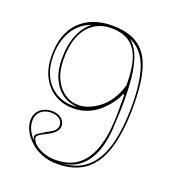

<svg xmlns="http://www.w3.org/2000/svg" viewBox="-134 -829 870 951"><g transform="rotate(20 301.5 -354.0)"><path d="M271 15Q228 15 191.5 0.5Q155 -14 129 -38Q103 -62 89 -89.5Q75 -117 75 -144Q75 -170 87 -187.5Q99 -205 118.5 -214Q138 -223 160 -223Q181 -223 196.5 -216Q212 -209 221 -197Q230 -185 230 -169Q230 -155 222.5 -144Q215 -133 203.5 -124.5Q192 -116 179 -109.5Q166 -103 154.5 -97Q143 -91 135.5 -85Q128 -79 128 -72Q128 -63 137 -50.5Q146 -38 162.5 -27Q179 -16 203.5 -8.5Q228 -1 258 -1Q353 -1 404 -65Q455 -129 465 -248Q467 -267 468 -288.5Q469 -310 469 -333Q469 -356 469 -378Q469 -400 469 -420L462 -422Q454 -400 436 -374.5Q418 -349 391.5 -325Q365 -301 330 -286Q295 -271 252 -271Q198 -271 155.5 -296.5Q113 -322 88.5 -369.5Q64 -417 64 -482Q64 -539 79.5 -584Q95 -629 126 -660Q157 -691 200 -707Q243 -723 297 -723Q360 -723 404.5 -704Q449 -685 477 -645Q505 -605 518 -540.5Q531 -476 531 -385Q531 -250 504 -161Q477 -72 420 -28.5Q363 15 271 15ZM273 -295Q296 -295 323 -305Q350 -315 377.5 -335.5Q405 -356 427.5 -389.5Q450 -423 463 -470Q463 -554 446 -606.5Q429 -659 392 -684Q355 -709 297 -709Q244 -709 205.5 -682.5Q167 -656 146.5 -606Q126 -556 126 -484Q126 -426 145.5 -383.5Q165 -341 198.5 -318Q232 -295 273 -295ZM272 -286Q228 -286 193 -310Q158 -334 137.5 -378.5Q117 -423 117 -484Q117 -557 139 -610Q161 -663 199 -691Q168 -680 144.5 -660.5Q121 -641 105 -614.5Q89 -588 80.5 -554.5Q72 -521 72 -482Q72 -429 89 -388Q106 -347 137.5 -321Q169 -295 211 -286Q227 -283 242 -283Q257 -283 272 -286ZM85 -144Q85 -121 95.5 -98Q106 -75 126 -56Q125 -60 122 -65Q119 -70 119 -74Q119 -84 131.5 -92.5Q144 -101 173 -118Q202 -132 211 -143.5Q220 -155 220 -169Q220 -182 213 -192Q206 -202 192.5 -208Q179 -214 160 -214Q139 -214 122 -206Q105 -198 95 -182.5Q85 -167 85 -144ZM284 5Q369 3 421.5 -41.5Q474 -86 498.5 -172Q523 -258 523 -385Q523 -470 510.5 -532Q498 -594 471 -633.5Q444 -673 400 -691Q425 -672 442.5 -636.5Q460 -601 469.5 -540.5Q479 -480 479 -385Q479 -370 478.5 -352.5Q478 -335 477 -316.5Q476 -298 475 -280Q474 -262 474 -248Q466 -126 417 -62.5Q368 1 284 5Z"/></g></svg>

Font: Kalnia Glaze Thin Light
Style: Regular
Weight: 300
Version: Version 1.110